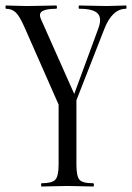

<svg xmlns="http://www.w3.org/2000/svg" viewBox="-25 -406 482 701"><path d="M435 -386Q437 -386 437 -380Q437 -374 435 -374Q384 -374 355 -298L254 -40V194Q254 237 265 250Q276 263 315 263Q318 263 318 269Q318 275 315 275Q305 275 273 274Q241 273 221 273Q202 273 170 274Q138 275 127 275Q125 275 125 269Q125 263 127 263Q165 263 177 250Q189 237 189 194V-24L66 -303Q47 -347 32.5 -360.5Q18 -374 -3 -374Q-5 -374 -5 -380Q-5 -386 -3 -386Q6 -386 31 -385Q56 -384 72 -384Q97 -384 132.5 -385Q168 -386 180 -386Q183 -386 183 -380Q183 -374 180 -374Q145 -374 130 -365.5Q115 -357 125 -335L246 -63L334 -302Q348 -340 331.5 -357Q315 -374 265 -374Q262 -374 262 -380Q262 -386 265 -386Q279 -386 310 -385Q341 -384 365 -384Q380 -384 401 -385Q422 -386 435 -386Z"/></svg>

Font: Cormorant Garamond Book
Style: Regular
Weight: 500
Designer: Christian Thalmann (Catharsis Fonts)
Version: Version 1.000;PS 002.000;hotconv 1.0.88;makeotf.lib2.5.64775